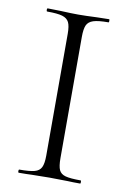

<svg xmlns="http://www.w3.org/2000/svg" viewBox="-75 -672 480 719"><g transform="rotate(10 165.0 -312.5)"><path d="M281 -12Q283 -12 283 -6Q283 0 281 0Q251 0 234 -1L164 -2L97 -1Q79 0 48 0Q45 0 45 -6Q45 -12 48 -12Q87 -12 105.5 -17Q124 -22 131 -36.5Q138 -51 138 -81V-544Q138 -574 131 -588Q124 -602 105.5 -607.5Q87 -613 48 -613Q45 -613 45 -619Q45 -625 48 -625L97 -624Q139 -622 164 -622Q192 -622 234 -624L281 -625Q283 -625 283 -619Q283 -613 281 -613Q242 -613 223.5 -607Q205 -601 198.5 -586.5Q192 -572 192 -542V-81Q192 -50 198.5 -36Q205 -22 223 -17Q241 -12 281 -12Z"/></g></svg>

Font: Cormorant Garamond Light
Style: Regular
Weight: 300
Designer: Christian Thalmann (Catharsis Fonts)
Version: Version 3.000